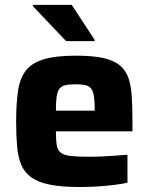

<svg xmlns="http://www.w3.org/2000/svg" viewBox="-20 -741 597 769"><path d="M299.6 8Q228 8 180.9 -1.2Q133.9 -10.4 106.3 -29.9Q78.7 -49.4 65.5 -80.2Q52.3 -110.9 48.5 -154.2Q44.7 -197.4 44.7 -254Q44.7 -323.3 51.6 -373.3Q58.4 -423.3 81.3 -455.4Q104.3 -487.4 152.7 -502.7Q201.2 -518 284.4 -518Q351.2 -518 393.3 -508.7Q435.4 -499.3 459.5 -479.7Q483.5 -460 494.3 -429Q505 -397.9 507.8 -354.3Q510.5 -310.6 510.5 -254V-215H203.9Q203.9 -180.6 207.2 -160.3Q210.5 -139.9 223.2 -129.7Q235.9 -119.5 263 -116.3Q290.2 -113.1 337.6 -113.1Q357.4 -113.1 383.1 -114.1Q408.8 -115.1 437.3 -117.2Q465.8 -119.3 490.5 -121.3V-9.2Q469.4 -4.3 437.5 -0.4Q405.5 3.6 369.6 5.8Q333.6 8 299.6 8ZM359.5 -282.3V-297.7Q359.5 -334 356.3 -355.2Q353 -376.5 344.5 -386.8Q336.1 -397.1 321.1 -400.2Q306.2 -403.4 283.3 -403.4Q256.8 -403.4 241.2 -399.7Q225.7 -396 217.7 -385.1Q209.7 -374.2 206.8 -353.2Q203.9 -332.3 203.9 -297.7H376.7ZM244.9 -576.3 111.7 -716.2V-721.5H267.3L358.9 -581.6V-576.3Z"/></svg>

Font: Saira Thin
Style: Regular
Weight: 100
Designer: Hector Gatti with collaboration of the Omnibus-Type team
Foundry: Omnibus-Type
Version: Version 1.101